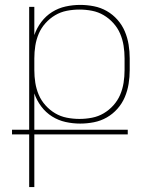

<svg xmlns="http://www.w3.org/2000/svg" viewBox="-20 -548 640 783"><path d="M99 215V0H29V-19H99V-520H120V-405Q130 -434 148.5 -458.5Q167 -483 192.5 -499Q218 -515 247.5 -521.5Q277 -528 307 -528Q335 -528 363 -522.5Q391 -517 415.5 -503Q440 -489 459 -467.5Q478 -446 489 -420Q500 -394 504.5 -366Q509 -338 509 -310V-262Q509 -234 504.5 -206Q500 -178 489 -152Q478 -126 459 -104.5Q440 -83 415.5 -69Q391 -55 363 -49.5Q335 -44 307 -44Q277 -44 247.5 -50.5Q218 -57 192.5 -73Q167 -89 148.5 -113.5Q130 -138 120 -167V-19H501V0H120V215ZM304 -63Q330 -63 355.5 -68Q381 -73 403 -86Q425 -99 442.5 -118.5Q460 -138 470 -161.5Q480 -185 484 -210.5Q488 -236 488 -262V-310Q488 -336 484 -361.5Q480 -387 470 -410.5Q460 -434 442.5 -453.5Q425 -473 403 -486Q381 -499 355.5 -504Q330 -509 304 -509Q278 -509 252.5 -504Q227 -499 205 -486Q183 -473 165.5 -453.5Q148 -434 138 -410.5Q128 -387 124 -361.5Q120 -336 120 -310V-262Q120 -236 124 -210.5Q128 -185 138 -161.5Q148 -138 165.5 -118.5Q183 -99 205 -86Q227 -73 252.5 -68Q278 -63 304 -63Z"/></svg>

Font: Iosevka Thin Extended
Style: Regular
Weight: 100
Width: 7
Monospace: yes
Designer: Belleve Invis
Foundry: Belleve Invis
Version: Version 32.5.0; ttfautohint (v1.8.4)